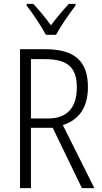

<svg xmlns="http://www.w3.org/2000/svg" viewBox="-20 -967 523 987"><path d="M216 -788H268C292 -833 336 -896 368 -938V-947H334C299 -909 272 -877 242 -837C214 -875 179 -918 151 -947H117V-938C148 -899 191 -834 216 -788ZM212 -714H83V0H139V-310H251L401 0H465L303 -324C386 -351 432 -414 432 -519C432 -658 358 -714 212 -714ZM210 -663C325 -663 375 -623 375 -517C375 -409 320 -358 228 -358H139V-663Z"/></svg>

Font: Noto Sans Gujarati Condensed Light
Style: Regular
Weight: 300
Width: 3
Designer: Jelle Bosma - Monotype Design Team, Universal Thirst
Foundry: Monotype Imaging Inc.
Version: Version 2.106